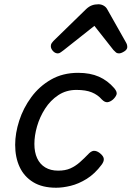

<svg xmlns="http://www.w3.org/2000/svg" viewBox="-20 -860 616 899"><path d="M243 19Q178 19 135.5 -7Q93 -33 72 -78Q51 -123 51 -182Q51 -236 70 -295Q89 -354 126.5 -405Q164 -456 219 -487.5Q274 -519 346 -519Q402 -519 443 -501Q484 -483 515 -447Q530 -429 525.5 -417Q521 -405 509 -394Q496 -383 483.5 -381.5Q471 -380 457 -394Q438 -416 410 -427.5Q382 -439 338 -439Q290 -439 253 -414.5Q216 -390 191 -351Q166 -312 153.5 -268.5Q141 -225 141 -186Q141 -147 154 -119Q167 -91 192 -76Q217 -61 252 -61Q286 -61 309.5 -71.5Q333 -82 353.5 -100Q374 -118 398 -143Q412 -156 425.5 -153.5Q439 -151 451 -140Q465 -128 466 -116Q467 -104 456 -89Q424 -46 386 -22.5Q348 1 311 10Q274 19 243 19ZM251 -610Q238 -610 228 -621Q218 -632 218 -644Q218 -652 222 -658Q226 -664 230 -668L384 -818Q397 -830 410.5 -835Q424 -840 441 -840Q454 -840 465.5 -833.5Q477 -827 483 -815L570 -661Q574 -654 575 -649Q576 -644 576 -640Q576 -628 561.5 -619Q547 -610 537 -610Q528 -610 522.5 -615Q517 -620 511 -626L422 -739L278 -625Q272 -621 265 -615.5Q258 -610 251 -610Z"/></svg>

Font: Playwrite TZ
Style: Regular
Weight: 400
Designer: Veronika Burian, José Scaglione
Foundry: TypeTogether
Version: Version 1.002